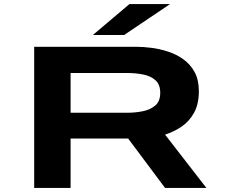

<svg xmlns="http://www.w3.org/2000/svg" viewBox="-20 -932 1140 952"><path d="M149.5 0V-700H656.5Q690 -700 731.2 -694.8Q772.5 -689.5 813.8 -676Q855 -662.5 889.5 -637.8Q924 -613 945 -574.5Q966 -536 966 -480Q966 -416.5 942.5 -373.5Q919 -330.5 880.8 -304.5Q842.5 -278.5 798.5 -264.5L1003.5 0H798.5L615.5 -245H330V0ZM330 -373H612.5Q651 -373 688.2 -380.5Q725.5 -388 750 -409Q774.5 -430 774.5 -471.5Q774.5 -513 751 -534Q727.5 -555 690.2 -562.5Q653 -570 612 -570H330ZM595.5 -758.5H440.5L622 -912H823.5Z"/></svg>

Font: Trispace Expanded
Style: Bold
Weight: 700
Width: 7
Designer: Tyler Finck
Foundry: Etcetera Type Company
Version: Version 1.210; ttfautohint (v1.8.3)